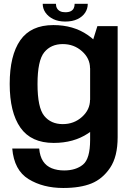

<svg xmlns="http://www.w3.org/2000/svg" viewBox="-20 -726 682 980"><path d="M303 233.5Q389.5 233.5 446.5 210.5Q503.5 187.5 542 130.5Q580.5 73.5 580.5 -26V-592.5H477L440 -474V-12Q440 84.5 403.5 114.2Q367 144 307.5 144Q272 144 244 132.8Q216 121.5 199.8 96.8Q183.5 72 180 32H42.5Q52 143 125.8 188.2Q199.5 233.5 303 233.5ZM254 3.5Q356 3.5 429 -44.8Q502 -93 502 -151L439.5 -216.5Q439.5 -166 398.5 -129.2Q357.5 -92.5 300.5 -92.5Q240 -92.5 205.8 -134.5Q171.5 -176.5 171.5 -297Q171.5 -417 205.8 -459Q240 -501 300.5 -501Q357.5 -501 398.5 -464.5Q439.5 -428 439.5 -378L501.5 -439.5Q501.5 -496.5 428 -547.2Q354.5 -598 252.5 -598Q137.5 -598 83.5 -520.5Q29.5 -443 29.5 -297.5Q29.5 -152.5 84.2 -74.5Q139 3.5 254 3.5ZM313 -616Q350 -616 375.8 -628.5Q401.5 -641 414.8 -661.5Q428 -682 428 -706.5H361Q361 -694 356.5 -684.2Q352 -674.5 341.5 -669Q331 -663.5 313 -663.5Q297 -663.5 286.5 -669Q276 -674.5 270.8 -684Q265.5 -693.5 265.5 -706.5H198Q198 -682 212.2 -661.5Q226.5 -641 252 -628.5Q277.5 -616 313 -616Z"/></svg>

Font: Anybody Thin SemiBold
Style: Regular
Weight: 600
Version: Version 1.113;gftools[0.9.25]